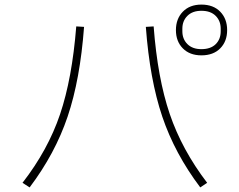

<svg xmlns="http://www.w3.org/2000/svg" viewBox="-20 -839 1040 836"><path d="M746 -708Q746 -757 776 -788Q806 -819 857 -819Q909 -819 939 -788Q969 -757 969 -708Q969 -659 939 -628.5Q909 -598 857 -598Q806 -598 776 -628.5Q746 -659 746 -708ZM941 -703V-714Q941 -748 919 -770Q897 -792 857 -792Q818 -792 796 -770Q774 -748 774 -714V-703Q774 -669 796 -647Q818 -625 857 -625Q897 -625 919 -646.5Q941 -668 941 -703ZM78 -43Q189 -186 241.5 -341.5Q294 -497 312 -724L346 -722Q329 -493 274.5 -331.5Q220 -170 109 -23ZM649 -724Q666 -499 719 -343Q772 -187 882 -43L852 -23Q741 -170 686.5 -331.5Q632 -493 615 -722Z"/></svg>

Font: IBM Plex Sans JP ExtraLight
Style: Regular
Weight: 200
Designer: Mike Abbink; Paul van der Laan; Pieter van Rosmalen; Wujin Sim; Yejin Wi; Jinhee Kim; Boomi Park; Yona Kim; Kichan Ma
Foundry: Sandoll Inc.
Version: Version 1.001